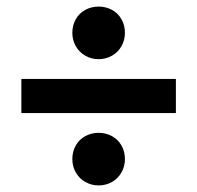

<svg xmlns="http://www.w3.org/2000/svg" viewBox="-20 -652 600 584"><path d="M45 -412H515V-308H45ZM200 -168Q200 -191 210.5 -209.5Q221 -228 239.5 -238Q258 -248 280 -248Q302 -248 320.5 -238Q339 -228 349.5 -209.5Q360 -191 360 -168Q360 -146 349.5 -127.5Q339 -109 320.5 -98.5Q302 -88 280 -88Q258 -88 239.5 -98.5Q221 -109 210.5 -127.5Q200 -146 200 -168ZM200 -552Q200 -575 210.5 -593.5Q221 -612 239.5 -622Q258 -632 280 -632Q302 -632 320.5 -622Q339 -612 349.5 -593.5Q360 -575 360 -552Q360 -530 349.5 -511.5Q339 -493 320.5 -482.5Q302 -472 280 -472Q258 -472 239.5 -482.5Q221 -493 210.5 -511.5Q200 -530 200 -552Z"/></svg>

Font: .
Style: 
Weight: 500
Designer: A.Korolkova, Vitaly Kuzmin
Foundry: ParaType Ltd
Version: Version 1.000; Glyphs 3.2, build 3192.0